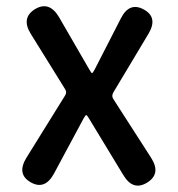

<svg xmlns="http://www.w3.org/2000/svg" viewBox="-20 -579 566 609"><path d="M77 -1Q32 -27 64 -79L187 -277Q193 -287 186 -297L78 -471Q46 -522 91 -550Q136 -577 167 -525L263 -359Q270 -347 272 -347Q274 -347 280 -358L363 -520Q390 -574 436 -549Q482 -524 451 -472L339 -285Q333 -274 340 -264L459 -79Q492 -28 447 0Q402 28 371 -24L263 -202Q256 -214 253.5 -214Q251 -214 245 -203L151 -28Q122 25 77 -1Z"/></svg>

Font: Resource Han Rounded CN Medium
Style: Regular
Weight: 500
Designer: Cyano Hao (round all glyphs); Ryoko NISHIZUKA 西塚涼子 (kana, bopomofo & ideographs); Paul D. Hunt (Latin, Greek & Cyrillic)
Foundry: Cyano Hao
Version: 0.990